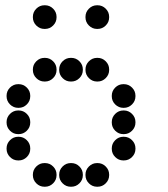

<svg xmlns="http://www.w3.org/2000/svg" viewBox="-20 -715 640 730"><path d="M149 -695Q131 -695 118 -682Q105 -669 105 -651V-649Q105 -631 118 -618Q131 -605 149 -605H151Q169 -605 182 -618Q195 -631 195 -649V-651Q195 -669 182 -682Q169 -695 151 -695ZM349 -695Q331 -695 318 -682Q305 -669 305 -651V-649Q305 -631 318 -618Q331 -605 349 -605H351Q369 -605 382 -618Q395 -631 395 -649V-651Q395 -669 382 -682Q369 -695 351 -695ZM149 -495Q131 -495 118 -482Q105 -469 105 -451V-449Q105 -431 118 -418Q131 -405 149 -405H151Q169 -405 182 -418Q195 -431 195 -449V-451Q195 -469 182 -482Q169 -495 151 -495ZM249 -495Q231 -495 218 -482Q205 -469 205 -451V-449Q205 -431 218 -418Q231 -405 249 -405H251Q269 -405 282 -418Q295 -431 295 -449V-451Q295 -469 282 -482Q269 -495 251 -495ZM349 -495Q331 -495 318 -482Q305 -469 305 -451V-449Q305 -431 318 -418Q331 -405 349 -405H351Q369 -405 382 -418Q395 -431 395 -449V-451Q395 -469 382 -482Q369 -495 351 -495ZM49 -395Q31 -395 18 -382Q5 -369 5 -351V-349Q5 -331 18 -318Q31 -305 49 -305H51Q69 -305 82 -318Q95 -331 95 -349V-351Q95 -369 82 -382Q69 -395 51 -395ZM449 -395Q431 -395 418 -382Q405 -369 405 -351V-349Q405 -331 418 -318Q431 -305 449 -305H451Q469 -305 482 -318Q495 -331 495 -349V-351Q495 -369 482 -382Q469 -395 451 -395ZM49 -295Q31 -295 18 -282Q5 -269 5 -251V-249Q5 -231 18 -218Q31 -205 49 -205H51Q69 -205 82 -218Q95 -231 95 -249V-251Q95 -269 82 -282Q69 -295 51 -295ZM449 -295Q431 -295 418 -282Q405 -269 405 -251V-249Q405 -231 418 -218Q431 -205 449 -205H451Q469 -205 482 -218Q495 -231 495 -249V-251Q495 -269 482 -282Q469 -295 451 -295ZM49 -195Q31 -195 18 -182Q5 -169 5 -151V-149Q5 -131 18 -118Q31 -105 49 -105H51Q69 -105 82 -118Q95 -131 95 -149V-151Q95 -169 82 -182Q69 -195 51 -195ZM449 -195Q431 -195 418 -182Q405 -169 405 -151V-149Q405 -131 418 -118Q431 -105 449 -105H451Q469 -105 482 -118Q495 -131 495 -149V-151Q495 -169 482 -182Q469 -195 451 -195ZM149 -95Q131 -95 118 -82Q105 -69 105 -51V-49Q105 -31 118 -18Q131 -5 149 -5H151Q169 -5 182 -18Q195 -31 195 -49V-51Q195 -69 182 -82Q169 -95 151 -95ZM249 -95Q231 -95 218 -82Q205 -69 205 -51V-49Q205 -31 218 -18Q231 -5 249 -5H251Q269 -5 282 -18Q295 -31 295 -49V-51Q295 -69 282 -82Q269 -95 251 -95ZM349 -95Q331 -95 318 -82Q305 -69 305 -51V-49Q305 -31 318 -18Q331 -5 349 -5H351Q369 -5 382 -18Q395 -31 395 -49V-51Q395 -69 382 -82Q369 -95 351 -95Z"/></svg>

Font: Doto Black Rounded Black
Style: Regular
Weight: 900
Monospace: yes
Version: Version 1.000